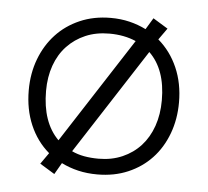

<svg xmlns="http://www.w3.org/2000/svg" viewBox="-44 -566 685 633"><g transform="rotate(5 298.5 -249.0)"><path d="M299 10Q265 10 235.5 3Q206 -4 180 -17L158 21L109 -9L135 -46Q94 -81 72 -132.5Q50 -184 50 -247Q50 -303 68 -350.5Q86 -398 118.5 -433Q151 -468 197 -488Q243 -508 299 -508Q332 -508 361 -501Q390 -494 416 -481L439 -519L488 -489L461 -451Q502 -416 524.5 -364.5Q547 -313 547 -250Q547 -194 529 -146Q511 -98 478.5 -63.5Q446 -29 400.5 -9.5Q355 10 299 10ZM299 -456Q255 -456 220 -441Q185 -426 159.5 -399Q134 -372 120.5 -334Q107 -296 107 -250Q107 -146 162 -91L387 -439Q348 -456 299 -456ZM490 -252Q490 -354 435 -407L210 -59Q229 -50 251 -46Q273 -42 299 -42Q342 -42 377.5 -57.5Q413 -73 438 -100.5Q463 -128 476.5 -166.5Q490 -205 490 -252Z"/></g></svg>

Font: Snippet
Style: Regular
Weight: 400
Designer: Gesine Todt
Foundry: Gesine Todt
Version: Version 1.000